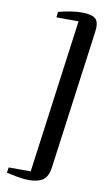

<svg xmlns="http://www.w3.org/2000/svg" viewBox="-105 -886 606 1076"><g transform="rotate(10 198.0 -348.0)"><path d="M272.5 -836Q327.5 -836 349 -816.5Q370.5 -797 362.5 -741L256 46Q248.5 102 220 121.2Q191.5 140.5 140.5 140.5Q123.5 140.5 104.8 138.2Q86 136 68.5 132.8Q51 129.5 36.5 126.2Q22 123 12.5 121L17 90.5H142.5L260.5 -784L134.5 -784.5L138 -816Q169 -824 203.2 -830Q237.5 -836 272.5 -836Z"/></g></svg>

Font: Merriweather 96pt SemiBold
Style: Italic
Weight: 600
Italic angle: -7.8°
Version: Version 2.101